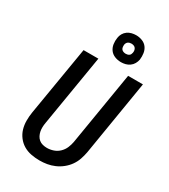

<svg xmlns="http://www.w3.org/2000/svg" viewBox="-235 -1094 1070 1213"><g transform="rotate(30 300.0 -487.5)"><path d="M256 8Q224 8 193.5 2Q163 -4 138 -19Q113 -34 95 -57.5Q77 -81 68.5 -109.5Q60 -138 60 -169.5Q60 -201 65 -232L149 -735H257L171 -217Q168 -201 167.5 -184.5Q167 -168 170 -153Q173 -138 180 -124.5Q187 -111 198.5 -101.5Q210 -92 225.5 -88Q241 -84 257 -84Q280 -84 303.5 -92Q327 -100 345 -117.5Q363 -135 372.5 -157.5Q382 -180 386 -203L474 -735H582L492 -188Q487 -161 478 -134.5Q469 -108 452.5 -84.5Q436 -61 413 -42.5Q390 -24 363.5 -12.5Q337 -1 310 3.5Q283 8 256 8ZM391 -787Q367 -787 345.5 -795.5Q324 -804 311 -821.5Q298 -839 294.5 -862Q291 -885 295 -909Q297 -925 305.5 -940Q314 -955 328 -965Q342 -975 358.5 -979Q375 -983 391 -983Q414 -983 435.5 -974.5Q457 -966 470 -948.5Q483 -931 486.5 -908Q490 -885 487 -861Q484 -845 475.5 -830Q467 -815 453 -805Q439 -795 423 -791Q407 -787 391 -787ZM391 -848Q397 -848 403 -849.5Q409 -851 414.5 -854.5Q420 -858 423 -864Q426 -870 427 -876Q429 -885 427.5 -894Q426 -903 421 -909.5Q416 -916 408 -919Q400 -922 391 -922Q385 -922 378.5 -920.5Q372 -919 367 -915.5Q362 -912 358.5 -906Q355 -900 354 -894Q353 -885 354 -876Q355 -867 360 -860.5Q365 -854 373.5 -851Q382 -848 391 -848Z"/></g></svg>

Font: Iosevka SS04 SmBd Ex Obl
Style: Regular
Weight: 600
Width: 7
Italic angle: -9°
Monospace: yes
Designer: Belleve Invis
Foundry: Belleve Invis
Version: Version 19.0.0; ttfautohint (v1.8.4)